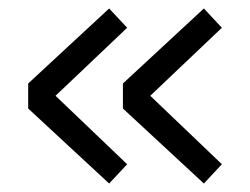

<svg xmlns="http://www.w3.org/2000/svg" viewBox="-20 -520 590 453"><path d="M46.5 -264V-323L237.5 -500L280 -454.5L111 -294L280 -132.5L237.5 -87ZM270 -264V-323L461 -500L503.5 -454.5L334.5 -294L503.5 -132.5L461 -87Z"/></svg>

Font: Trispace SemiCondensed
Style: Regular
Weight: 400
Width: 4
Designer: Tyler Finck
Foundry: Etcetera Type Company
Version: Version 1.210; ttfautohint (v1.8.3)